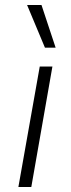

<svg xmlns="http://www.w3.org/2000/svg" viewBox="-20 -753 286 773"><path d="M140 -485H191L106 0H54ZM89 -733H147L204 -561H161Z"/></svg>

Font: Niramit ExtraLight
Style: Italic
Weight: 200
Italic angle: -10°
Designer: Katatrad Aksorn Co.,Ltd.
Foundry: Cadson Demak Co.,Ltd.
Version: Version 1.000; ttfautohint (v1.6)